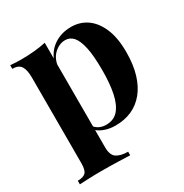

<svg xmlns="http://www.w3.org/2000/svg" viewBox="-165 -661 930 971"><g transform="rotate(-30 300.0 -175.0)"><path d="M228 -528V82Q228 129 252 144.5Q276 160 318 160V181Q292 180 246.5 178.5Q201 177 150 177Q113 177 77.5 178.5Q42 180 24 181V160Q57 160 70.5 146Q84 132 84 92V-408Q84 -453 70 -474.5Q56 -496 20 -496V-517Q52 -514 82 -514Q123 -514 160 -517.5Q197 -521 228 -528ZM383 -531Q434 -531 474 -503.5Q514 -476 538 -420.5Q562 -365 562 -282Q562 -209 545.5 -154Q529 -99 498.5 -61.5Q468 -24 425.5 -5Q383 14 330 14Q291 14 259 0.5Q227 -13 210 -38L220 -51Q230 -33 248.5 -23Q267 -13 291 -13Q336 -13 362 -43.5Q388 -74 399.5 -129.5Q411 -185 411 -262Q411 -348 400 -397Q389 -446 370 -467Q351 -488 324 -488Q288 -488 258.5 -460Q229 -432 225 -380L220 -415Q238 -472 281.5 -501.5Q325 -531 383 -531Z"/></g></svg>

Font: Playfair Display
Style: Bold
Weight: 700
Designer: Claus Eggers Sørensen
Foundry: Claus Eggers Sørensen
Version: Version 1.203